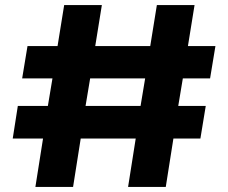

<svg xmlns="http://www.w3.org/2000/svg" viewBox="-20 -734 896 754"><path d="M380 -714 354 -553H570L596 -714H744L718 -553H826L805 -426H698L680 -318H788L767 -190H661L631 0H483L513 -190H297L267 0H119L149 -190H30L50 -318H168L186 -426H67L88 -553H206L232 -714ZM532 -318 550 -426H334L316 -318Z"/></svg>

Font: Non Bureau Extended
Style: Bold
Weight: 700
Width: 7
Designer: Jona Saucedo
Foundry: Non Foundry
Version: Version 1.000; ttfautohint (v1.8.4)